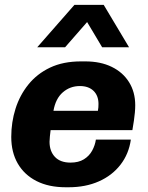

<svg xmlns="http://www.w3.org/2000/svg" viewBox="-20 -780 624 810"><path d="M257 10Q185.5 10 134 -16.2Q82.5 -42.5 55 -90Q27.5 -137.5 27.5 -202.5Q27.5 -264.5 45.5 -321.5Q63.5 -378.5 99.8 -423.5Q136 -468.5 191.2 -494.8Q246.5 -521 321.5 -521H340Q404 -521 451.2 -498Q498.5 -475 524.5 -433.2Q550.5 -391.5 550.5 -336Q550.5 -321 549 -305.2Q547.5 -289.5 545 -271.5Q542.5 -253.5 538.5 -231H193.5Q192 -218.5 190.5 -205Q189 -191.5 189 -182Q189 -142 211.8 -118Q234.5 -94 277.5 -94Q311.5 -94 334 -108Q356.5 -122 368.8 -144.5Q381 -167 384.5 -191H532Q523.5 -130.5 488.2 -85Q453 -39.5 397 -14.8Q341 10 269.5 10ZM205.5 -312.5H393Q394.5 -320.5 395 -327Q395.5 -333.5 395.5 -341.5Q395.5 -376.5 374.5 -396.8Q353.5 -417 317 -417Q275.5 -417 245 -390.5Q214.5 -364 205.5 -312.5ZM137 -580.5 294 -759.5H417.5L524.5 -580.5H411L316.5 -739H393L254.5 -580.5Z"/></svg>

Font: Chivo Medium
Style: Italic
Weight: 500
Italic angle: -8.05°
Designer: Hector Gatti
Foundry: Omnibus-Type
Version: Version 2.002